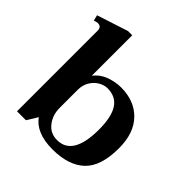

<svg xmlns="http://www.w3.org/2000/svg" viewBox="-193 -863 1018 1018"><g transform="rotate(45 316.5 -353.5)"><path d="M181 -60 144 0H77V-605Q77 -634 49 -634Q43 -634 25 -628L17 -660L192 -717H224V-414Q251 -449 293.5 -464.5Q336 -480 378 -480Q478 -480 538 -418.5Q598 -357 598 -244Q598 -108 535 -49Q472 10 353 10Q289 10 246 -8.5Q203 -27 181 -60ZM453 -239Q453 -333 423 -379.5Q393 -426 330 -426Q306 -426 281 -411.5Q256 -397 240 -370Q224 -343 224 -308V-173Q224 -120 254 -81Q284 -42 335 -42Q453 -42 453 -239Z"/></g></svg>

Font: Taviraj SemiBold
Style: Regular
Weight: 600
Designer: Katatrad Team
Foundry: CadsonDemak
Version: Version 1.001